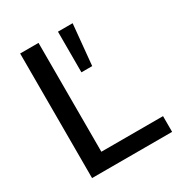

<svg xmlns="http://www.w3.org/2000/svg" viewBox="-167 -823 885 941"><g transform="rotate(-30 276.0 -352.5)"><path d="M82 0V-705H186V-89H535V0ZM296 -475V-705H379L357 -475Z"/></g></svg>

Font: Nunito Sans 12pt SemiBold
Style: Regular
Weight: 600
Designer: Vernon Adams
Foundry: Vernon Adams
Version: Version 3.101;gftools[0.9.27]